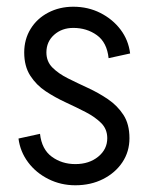

<svg xmlns="http://www.w3.org/2000/svg" viewBox="-20 -536 442 571"><path d="M299 -125Q299 -152 281 -170Q263 -188 235 -202.5Q207 -217 175.5 -231.5Q144 -246 116 -264.5Q88 -283 70 -311Q52 -339 52 -380Q52 -380 58.5 -380Q65 -380 75 -380Q85 -380 95 -380Q105 -380 111.5 -380Q118 -380 118 -380Q118 -353 136 -335Q154 -317 182 -303Q210 -289 241.5 -274.5Q273 -260 301 -241Q329 -222 347 -194.5Q365 -167 365 -125Q365 -125 358.5 -125Q352 -125 342 -125Q332 -125 322 -125Q312 -125 305.5 -125Q299 -125 299 -125ZM204 15V-48Q245 -48 272 -70Q299 -92 299 -125H365Q365 -85 344 -53.5Q323 -22 286.5 -3.5Q250 15 204 15ZM52 -380Q52 -419 71 -450Q90 -481 123.5 -498.5Q157 -516 198 -516V-453Q164 -453 141 -432.5Q118 -412 118 -380ZM99 -138Q104 -92 134 -70Q164 -48 204 -48V15Q161 15 124 -3.5Q87 -22 63.5 -53.5Q40 -85 35 -124ZM303 -363Q298 -410 268 -431.5Q238 -453 198 -453V-516Q242 -516 278.5 -497.5Q315 -479 338.5 -448Q362 -417 367 -377Z"/></svg>

Font: Akshar Light Light
Style: Regular
Weight: 300
Version: Version 1.100